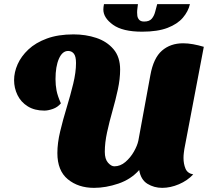

<svg xmlns="http://www.w3.org/2000/svg" viewBox="-20 -887 1031 927"><path d="M434 20Q358 20 307.5 -21.5Q257 -63 257 -148Q257 -196 270.5 -252.5Q284 -309 302 -368Q320 -427 333.5 -482.5Q347 -538 347 -583Q347 -615 336.5 -628Q326 -641 309 -641Q281 -641 264.5 -603.5Q248 -566 248 -505Q248 -476 253 -450Q258 -424 274 -388Q258 -369 235 -361Q212 -353 194 -353Q147 -353 114 -373.5Q81 -394 64.5 -428Q48 -462 48 -500Q48 -538 65 -576.5Q82 -615 117 -648Q152 -681 206.5 -701Q261 -721 335 -721Q394 -721 445 -704Q496 -687 528 -649.5Q560 -612 560 -551Q560 -506 549 -455Q538 -404 523 -351.5Q508 -299 497 -248.5Q486 -198 486 -154Q486 -119 501.5 -101.5Q517 -84 532 -84Q561 -84 585.5 -105Q610 -126 626.5 -155Q643 -184 648 -208L706 -524Q721 -607 762 -642.5Q803 -678 864 -678Q887 -678 912 -673.5Q937 -669 964 -661L870 -167Q869 -160 867.5 -148.5Q866 -137 866 -124Q866 -96 875.5 -73Q885 -50 913 -45Q885 -15 844 2.5Q803 20 763 20Q724 20 692 0.5Q660 -19 652 -66Q612 -21 551.5 -0.5Q491 20 434 20ZM666 -734Q572 -734 525.5 -767.5Q479 -801 479 -841Q479 -852 482 -867H646Q645 -857 643.5 -847Q642 -837 642 -827Q642 -822 643 -811.5Q644 -801 651.5 -792Q659 -783 676 -783Q701 -783 712.5 -796.5Q724 -810 729 -829.5Q734 -849 739 -867H897Q889 -832 863 -801.5Q837 -771 789 -752.5Q741 -734 666 -734Z"/></svg>

Font: Sansita Swashed Black
Style: Regular
Weight: 900
Designer: Pablo Cosgaya
Foundry: Omnibus-Type
Version: Version 1.003; ttfautohint (v1.8.3)